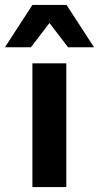

<svg xmlns="http://www.w3.org/2000/svg" viewBox="-59 -756 400 776"><path d="M321 -565H216L141 -663L66 -565H-39L72 -736H210ZM209 -500V0H72V-500Z"/></svg>

Font: Elaine Sans SemiBold
Style: Regular
Weight: 600
Designer: Wei Huang
Foundry: Wei Huang
Version: Version 2.001;December 24, 2019;FontCreator 12.0.0.2547 64-b